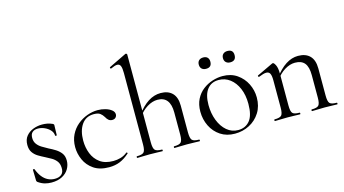

<svg xmlns="http://www.w3.org/2000/svg" viewBox="-82 -1027 2408 1343"><g transform="rotate(-15 1122.0 -356.0)"><path d="M100.4 -325.2Q100.4 -299.4 113.5 -281.3Q126.6 -263.2 147.4 -250.5Q168.2 -237.8 190.8 -225.6Q216.6 -213.2 239.8 -198.5Q263 -183.8 278.2 -163.4Q293.4 -143 293.4 -110.4Q293.4 -78.4 277.3 -50.7Q261.2 -23 229.4 -6Q197.6 11 151.6 11Q127.4 11 104 4.7Q80.6 -1.6 55.6 -19.2Q53.6 -21.2 51.6 -24.2Q49.6 -27.2 49.6 -31.2L47.6 -108.6Q47.6 -111.6 53.1 -112.1Q58.6 -112.6 59.6 -109.8Q72.2 -76.2 90.2 -53.5Q108.2 -30.8 130.9 -19.5Q153.6 -8.2 180.4 -8.2Q212.4 -8.2 229.8 -23.9Q247.2 -39.6 245.6 -71.2Q244.8 -100 231.1 -118.1Q217.4 -136.2 196.8 -148.5Q176.2 -160.8 153.8 -171.8Q129.2 -184 106.6 -197.6Q84 -211.2 69.4 -232.3Q54.8 -253.4 54.8 -286.8Q54.8 -325.6 75 -350.2Q95.2 -374.8 126.3 -386.6Q157.4 -398.4 191 -398.4Q209.8 -398.4 227.9 -395Q246 -391.6 264.4 -383.4Q273.4 -379.6 273.4 -372.4Q273.4 -356.4 272.4 -338.5Q271.4 -320.6 271.4 -299.4Q271.4 -297.2 265.4 -297.2Q259.4 -297.2 259.4 -299.4Q259.4 -321.6 243.1 -339.6Q226.8 -357.6 203 -368.1Q179.2 -378.6 155 -378.6Q130.6 -378.6 115.5 -366Q100.4 -353.4 100.4 -325.2Z M568.8 12Q500.6 12 457.6 -17.5Q414.6 -47 394.3 -92.6Q374 -138.2 374 -185.2Q374 -235.2 393.4 -274.2Q412.8 -313.2 444.9 -340.1Q477 -367 515.8 -381Q554.6 -395 592.4 -395Q620.6 -395 647.2 -387.3Q673.8 -379.6 691.2 -365.9Q708.6 -352.2 708.6 -334.4Q708.6 -321.4 699.8 -311.7Q691 -302 674.4 -302Q658.2 -302 647.4 -311.8Q636.6 -321.6 630.2 -334.6Q619.2 -353 604.3 -363.9Q589.4 -374.8 559 -374.8Q501.6 -374.8 470.9 -330.6Q440.2 -286.4 440.2 -215Q440.2 -164.2 457.6 -120.3Q475 -76.4 511.8 -49.5Q548.6 -22.6 608 -22.6Q634.8 -22.6 660.9 -30Q687 -37.4 709.6 -55.8Q712.4 -57.8 715.9 -53.8Q719.4 -49.8 716.6 -47.8Q682.4 -16.6 647 -2.3Q611.6 12 568.8 12Z M774.8 0Q772 0 772 -6Q772 -12 774.8 -12Q813.8 -12 825.7 -25.3Q837.6 -38.6 837.6 -81V-597.8Q837.6 -633.4 830.8 -649.7Q824 -666 806.2 -666Q790.6 -666 760.2 -651.8Q756.4 -650 753.8 -655.6Q751.2 -661.2 754.8 -663L882.4 -724.8Q883.6 -725 883.8 -725Q884 -725 885 -725Q888.4 -725 891.1 -722.5Q893.8 -720 893.8 -716.8V-81Q893.8 -38.6 905.7 -25.3Q917.6 -12 957.4 -12Q959.8 -12 959.8 -6Q959.8 0 957.4 0Q939 0 915.9 -1Q892.8 -2 866.2 -2Q840.4 -2 816.4 -1Q792.4 0 774.8 0ZM1043.8 0Q1041 0 1041 -6Q1041 -12 1043.8 -12Q1082.8 -12 1094.7 -25.3Q1106.6 -38.6 1106.6 -81V-240.2Q1106.6 -356.6 1015 -356.6Q977.8 -356.6 939.9 -333.2Q902 -309.8 875.2 -270.2L870.8 -282.2Q915.4 -341.8 958.6 -369.1Q1001.8 -396.4 1048.2 -396.4Q1102.6 -396.4 1132.7 -365.8Q1162.8 -335.2 1162.8 -274.6V-81Q1162.8 -38.6 1174.7 -25.3Q1186.6 -12 1226.4 -12Q1228.8 -12 1228.8 -6Q1228.8 0 1226.4 0Q1208 0 1184.9 -1Q1161.8 -2 1135.2 -2Q1109.4 -2 1085.4 -1Q1061.4 0 1043.8 0Z M1479.4 13Q1419.6 13 1375.6 -16Q1331.6 -45 1307.8 -93.5Q1284 -142 1284 -198Q1284 -250 1303.2 -288Q1322.4 -326 1354.2 -350.5Q1386 -375 1423.4 -387Q1460.8 -399 1497.2 -399Q1558 -399 1601.5 -369Q1645 -339 1668.2 -292Q1691.4 -245 1691.4 -192.8Q1691.4 -129.4 1662.1 -83.3Q1632.8 -37.2 1584.8 -12.1Q1536.8 13 1479.4 13ZM1507.8 -5.6Q1560.6 -5.6 1591.8 -43.4Q1623 -81.2 1623 -165Q1623 -228.4 1602.5 -276.6Q1582 -324.8 1546.2 -352.2Q1510.4 -379.6 1464 -379.6Q1410.6 -379.6 1380.9 -341Q1351.2 -302.4 1351.2 -228.6Q1351.2 -167.8 1371 -116.7Q1390.8 -65.6 1426.2 -35.6Q1461.6 -5.6 1507.8 -5.6ZM1401.6 -477.6Q1381.4 -477.6 1370 -488.5Q1358.6 -499.4 1358.6 -519Q1358.6 -538.2 1370 -549Q1381.4 -559.8 1401.6 -559.8Q1421 -559.8 1431.7 -549Q1442.4 -538.2 1442.4 -519Q1442.4 -477.6 1401.6 -477.6ZM1576.4 -477.6Q1557 -477.6 1545.3 -488.5Q1533.6 -499.4 1533.6 -519Q1533.6 -538.2 1545.3 -548.9Q1557 -559.6 1576.4 -559.6Q1618 -559.6 1618 -519Q1618 -477.6 1576.4 -477.6Z M2040.6 0Q2037.6 0 2037.6 -6Q2037.6 -12 2040.6 -12Q2079.6 -12 2091.4 -25.3Q2103.2 -38.6 2103.2 -81V-243.4Q2103.2 -303 2080.9 -330.6Q2058.6 -358.2 2011 -358.2Q1974.6 -358.2 1936.7 -335.2Q1898.8 -312.2 1871.8 -271.8L1867.6 -283.8Q1912.2 -343.4 1955.4 -371.1Q1998.6 -398.8 2044.2 -398.8Q2099.4 -398.8 2129.5 -368.2Q2159.6 -337.6 2159.6 -277V-81Q2159.6 -38.6 2171.1 -25.3Q2182.6 -12 2222.4 -12Q2225.4 -12 2225.4 -6Q2225.4 0 2222.4 0Q2204.8 0 2181.2 -1Q2157.6 -2 2131.8 -2Q2106.2 -2 2082.2 -1Q2058.2 0 2040.6 0ZM1771.6 0Q1768.6 0 1768.6 -6Q1768.6 -12 1771.6 -12Q1810.6 -12 1822.4 -25.3Q1834.2 -38.6 1834.2 -81V-278.6Q1834.2 -312 1826.4 -327.3Q1818.6 -342.6 1799.2 -342.6Q1789.4 -342.6 1775.8 -338.7Q1762.2 -334.8 1744.8 -327.8Q1740.8 -326.6 1738.4 -331.8Q1736 -337 1739.6 -338.8L1856.2 -394Q1859 -395.2 1861.6 -395.2Q1869.4 -395.2 1880 -374Q1890.6 -352.8 1890.6 -312.6V-81Q1890.6 -38.6 1902.1 -25.3Q1913.6 -12 1953.4 -12Q1956.4 -12 1956.4 -6Q1956.4 0 1953.4 0Q1935.8 0 1912.2 -1Q1888.6 -2 1862.8 -2Q1837.2 -2 1813.2 -1Q1789.2 0 1771.6 0Z"/></g></svg>

Font: Cormorant Garamond Light
Style: Regular
Weight: 300
Designer: Christian Thalmann (Catharsis Fonts)
Foundry: Catharsis Fonts
Version: Version 4.001